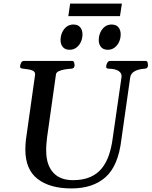

<svg xmlns="http://www.w3.org/2000/svg" viewBox="-20 -1031 841 1065"><path d="M376 14.2Q256.8 14.2 188.7 -38.3Q120.6 -90.8 120.6 -201.7Q120.6 -216.8 121.6 -231.4Q122.6 -246.1 124 -257.3L174.3 -614.3Q176.3 -631.3 164.1 -637.9Q151.9 -644.5 135.3 -646.5Q118.7 -648.4 105.2 -650.4Q91.8 -652.3 91.3 -660.2Q91.3 -670.9 96.7 -681.9Q102.1 -692.9 111.8 -692.9H380.9Q388.2 -692.9 390.9 -684.6Q393.6 -676.3 393.6 -668.9Q393.6 -650.9 375 -649.9Q356 -648.9 337.2 -645.5Q318.4 -642.1 305.2 -635.7Q292 -629.4 290.5 -618.7L240.7 -266.1Q238.3 -246.6 237.1 -227.8Q235.8 -209 236.3 -192.9Q236.8 -116.2 274.9 -74Q313 -31.7 384.3 -31.7Q441.4 -31.7 481 -49.3Q520.5 -66.9 545.2 -97.9Q569.8 -128.9 584 -170.4Q598.1 -211.9 604.5 -259.8L654.3 -605Q656.2 -625.5 637.5 -637.5Q618.7 -649.4 584 -649.9Q568.8 -649.9 568.8 -660.2Q568.8 -670.9 574.7 -681.9Q580.6 -692.9 589.8 -692.9H788.6Q796.4 -692.9 798.6 -684.3Q800.8 -675.8 800.8 -669.4Q800.8 -650.4 782.7 -649.9Q749 -647.9 727.1 -636Q705.1 -624 702.1 -600.6L653.3 -257.3Q636.2 -111.3 565.9 -48.6Q495.6 14.2 376 14.2ZM578.1 -754.9Q553.2 -754.9 540.5 -770Q527.8 -785.2 527.8 -808.6Q527.8 -831.1 536.6 -850.8Q545.4 -870.6 561.3 -882.8Q577.1 -895 599.1 -895Q624 -895 636.7 -879.9Q649.4 -864.7 649.4 -840.3Q649.4 -818.4 640.6 -798.8Q631.8 -779.3 615.7 -767.1Q599.6 -754.9 578.1 -754.9ZM366.2 -754.9Q341.3 -754.9 328.6 -770Q315.9 -785.2 315.9 -808.6Q315.9 -831.1 324.7 -850.8Q333.5 -870.6 349.4 -882.8Q365.2 -895 387.2 -895Q412.1 -895 424.8 -879.9Q437.5 -864.7 437.5 -840.3Q437.5 -818.4 428.7 -798.8Q419.9 -779.3 403.8 -767.1Q387.7 -754.9 366.2 -754.9ZM358.9 -941.4 369.1 -1011.2H656.2L645.5 -941.4Z"/></svg>

Font: Gelasio Medium
Style: Italic
Weight: 500
Italic angle: -8.5°
Designer: Eben Sorkin
Foundry: Eben Sorkin
Version: Version 1.008